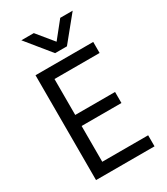

<svg xmlns="http://www.w3.org/2000/svg" viewBox="-214 -975 930 1069"><g transform="rotate(-30 250.5 -441.0)"><path d="M453 0H77V-674H448V-603H158V-372H414V-301H158V-71H453ZM309 -726H233L106 -882H186L272 -777L356 -882H436Z"/></g></svg>

Font: Hind Siliguri
Style: Regular
Weight: 400
Designer: Jyotish Sonowal
Foundry: Indian Type Foundry
Version: Version 1.000;PS 1.0;hotconv 1.0.86;makeotf.lib2.5.63406; tt